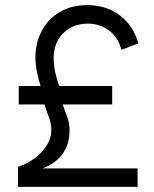

<svg xmlns="http://www.w3.org/2000/svg" viewBox="-20 -728 600 748"><path d="M50 0V-78Q87 -90 116.5 -112.5Q146 -135 163 -163Q180 -191 180 -221Q180 -245 170.5 -271Q161 -297 153 -321H53V-393H138Q131 -416 124.5 -445.5Q118 -475 118 -504Q118 -561 142.5 -607.5Q167 -654 212.5 -681Q258 -708 320 -708Q394 -708 447 -668Q500 -628 519 -559L453 -534Q440 -584 403.5 -610Q367 -636 322 -636Q283 -636 253 -619Q223 -602 206 -572Q189 -542 189 -502Q189 -474 195.5 -444.5Q202 -415 211 -393H417V-321H224Q232 -299 241.5 -274Q251 -249 251 -220Q251 -182 238 -153.5Q225 -125 203.5 -106Q182 -87 157 -76.5Q132 -66 107 -63L123 -72H516V0Z"/></svg>

Font: Hanken Grotesk
Style: Regular
Weight: 400
Designer: Alfredo Marco Pradil
Foundry: Hanken Design Co.
Version: Version 3.013